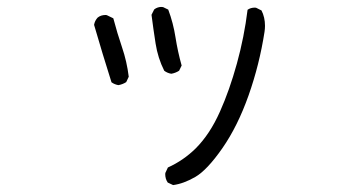

<svg xmlns="http://www.w3.org/2000/svg" viewBox="-20 -488 1040 560"><path d="M455.6 -467.3Q453.6 -467.8 449.7 -467.8Q445.8 -467.8 440.2 -466.1Q434.6 -464.4 429.7 -460.4L421.9 -444.8Q427.2 -403.3 433.8 -361.1Q440.4 -318.8 459 -281.7Q467.8 -274.9 479.5 -272.9Q491.7 -274.9 502.4 -281.7L509.8 -296.9Q498.5 -336.9 491.9 -378.9Q485.4 -420.9 470.7 -460ZM288.1 -444.3Q273.9 -444.3 264.6 -436.5Q256.3 -427.2 254.4 -415.5L279.3 -331.5Q292 -289.6 305.2 -248Q314 -241.7 325.2 -239.7Q337.4 -241.7 348.1 -248.5L355.5 -264.2Q350.1 -308.6 335.9 -350.1Q321.8 -391.6 310.5 -434.6L291.5 -443.8Q289.6 -444.3 288.1 -444.3ZM751.5 -395Q752.9 -404.3 752.9 -412.6Q752.9 -437.5 742.7 -457.5L727.1 -465.3Q725.1 -465.8 723.6 -465.8Q710.9 -465.8 702.1 -459.5Q692.4 -380.4 670.9 -302.5Q649.4 -224.6 621.6 -162.6Q592.3 -96.7 550.8 -55.2Q515.1 -20 469.7 0.5L462.4 16.1Q461.9 18.1 461.9 19.5Q461.9 33.7 469.2 44.4L484.9 51.8Q515.1 47.9 549.3 28.3Q584 8.3 628.7 -55.9Q673.3 -120.1 705.1 -210Q736.8 -299.8 751.5 -395Z"/></svg>

Font: NaikaiFont
Style: Light
Weight: 300
Version: Version 1.89